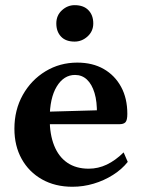

<svg xmlns="http://www.w3.org/2000/svg" viewBox="-20 -701 545 733"><path d="M256.4 12Q190.4 12 140.4 -16.2Q90.4 -44.4 62.7 -94.3Q35 -144.2 35 -209.5Q35 -281.6 67.1 -338.7Q99.2 -395.8 153.8 -428.9Q208.4 -462 275.1 -462Q333.4 -462 376 -437.6Q418.5 -413.2 442.3 -369.4Q466.1 -325.6 466.1 -266.5Q466.1 -242.1 459.1 -234.5Q452.1 -226.9 436.8 -226.9H125.4V-273.6L361.4 -280.2L349.9 -265.1Q351 -312.7 340.9 -346.1Q330.8 -379.5 311.9 -397.2Q293.1 -414.9 266.4 -414.9Q223.5 -414.9 196.6 -370.7Q169.7 -326.5 169.7 -247.4Q169.7 -187.9 186.8 -145.2Q203.8 -102.5 237.1 -79.7Q270.5 -57 318.5 -57Q354.9 -57 387.8 -72.7Q420.8 -88.5 452 -119.2L467.7 -82.9Q445.4 -54.7 411.2 -33.1Q377.1 -11.5 337.5 0.2Q298 12 256.4 12ZM264.8 -542.2Q230.9 -542.2 213 -561.3Q195 -580.4 195 -611.5Q195 -642.2 216.4 -661.7Q237.7 -681.3 264.9 -681.3Q299.2 -681.3 317.6 -662.1Q336.1 -643 336.1 -611.5Q336.1 -581.8 314.4 -562Q292.7 -542.2 264.8 -542.2Z"/></svg>

Font: Petrona
Style: Regular
Weight: 400
Designer: Ringo R. Seeber
Foundry: Ringo R. Seeber
Version: Version 2.001; ttfautohint (v1.8.3)